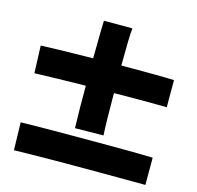

<svg xmlns="http://www.w3.org/2000/svg" viewBox="-119 -952 1124 1096"><g transform="rotate(15 443.0 -403.5)"><path d="M361 -192Q359 -247 358.5 -311Q358 -375 358 -442Q274 -441 196 -439Q118 -437 56 -435L50 -597Q104 -599 185.5 -601Q267 -603 358 -604Q359 -668 359.5 -725.5Q360 -783 362 -827H530Q527 -802 525.5 -741.5Q524 -681 524 -606Q558 -606 590 -606Q663 -606 728 -605.5Q793 -605 836 -603V-443Q805 -443 767.5 -443.5Q730 -444 689 -444Q610 -444 524 -443Q524 -361 525.5 -292Q527 -223 529 -194ZM57 20 53 -144Q139 -146 254 -146.5Q369 -147 488 -147Q583 -147 671.5 -146.5Q760 -146 833 -144V17Q790 17 716.5 16.5Q643 16 555 16Q488 16 417.5 16Q347 16 280 16.5Q213 17 155.5 18Q98 19 57 20Z"/></g></svg>

Font: Mochiy Pop P One
Style: Regular
Weight: 400
Designer: FONTDASU
Foundry: FONTDASU / Google Inc. / Adobe
Version: Version 2.000